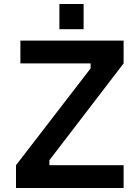

<svg xmlns="http://www.w3.org/2000/svg" viewBox="-20 -940 698 960"><path d="M277 -794V-920H398V-794ZM60 0V-114L433 -598V-623H82V-737H598V-623L227 -139V-114H598V0Z"/></svg>

Font: Tomorrow Medium
Style: Regular
Weight: 500
Designer: Tony de Marco, Monica Rizzolli
Foundry: Just in Type
Version: Version 2.002